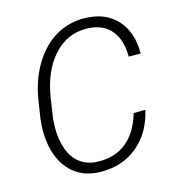

<svg xmlns="http://www.w3.org/2000/svg" viewBox="-108 -815 852 919"><g transform="rotate(-15 317.5 -355.5)"><path d="M60.5 0ZM561.5 -221.7Q536.6 -111.8 460.4 -49.6Q384.3 12.7 274.4 9.8Q179.2 7.8 122.8 -57.9Q66.4 -123.5 62 -234.9Q60.5 -272.9 65.4 -310.5L78.6 -396.5Q93.8 -494.6 139.4 -570.3Q185.1 -646 250.5 -684.1Q315.9 -722.2 394.5 -720.7Q496.1 -718.8 553.2 -656.2Q610.4 -593.8 609.4 -487.8L550.3 -488.3Q550.3 -573.7 509.3 -620.8Q468.3 -668 391.6 -669.9Q294.9 -672.4 226.8 -597.9Q158.7 -523.4 138.2 -392.1L123.5 -294.4L121.6 -250.5Q120.6 -192.9 138.4 -143.6Q156.2 -94.2 191.9 -68.4Q227.5 -42.5 277.3 -41Q362.3 -38.1 419.4 -83.7Q476.6 -129.4 503.4 -221.2Z"/></g></svg>

Font: Roboto Light
Style: Italic
Weight: 300
Italic angle: -12°
Designer: Google
Version: Version 2.134; 2016; ttfautohint (v1.6)